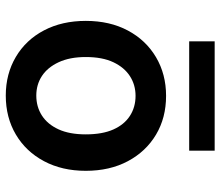

<svg xmlns="http://www.w3.org/2000/svg" viewBox="-68 -664 745 648"><g transform="rotate(90 304.0 -340.5)"><path d="M303 12Q230 12 172.5 -22Q115 -56 83 -117Q51 -178 51 -258Q51 -339 83.5 -400Q116 -461 173.5 -495Q231 -529 304 -529Q378 -529 435 -495Q492 -461 524.5 -400Q557 -339 557 -258Q557 -178 524.5 -117Q492 -56 434.5 -22Q377 12 303 12ZM303 -91Q341 -91 370.5 -110Q400 -129 417 -166Q434 -203 434 -258Q434 -314 417.5 -351Q401 -388 371.5 -407Q342 -426 304 -426Q267 -426 237.5 -407Q208 -388 190.5 -351Q173 -314 173 -258Q173 -204 190.5 -166.5Q208 -129 237 -110Q266 -91 303 -91ZM120 -607V-693H489V-607Z"/></g></svg>

Font: DM Sans 11pt SemiBold
Style: Regular
Weight: 600
Version: Version 4.004;gftools[0.9.30]